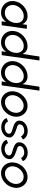

<svg xmlns="http://www.w3.org/2000/svg" viewBox="1478 -2276 803 3814"><g transform="rotate(90 1880.0 -368.5)"><path d="M466.5 -500H544.5L474 0H395.5L409.5 -88Q377.5 -42.5 330 -14.8Q282.5 13 224 13Q151 13 95.5 -23Q40 -59 12.8 -119.2Q-14.5 -179.5 -4.5 -253Q3 -307 30 -354.2Q57 -401.5 97.8 -437.5Q138.5 -473.5 188.5 -493.8Q238.5 -514 292.5 -514Q353.5 -514 393.5 -485.5Q433.5 -457 452.5 -411ZM226.5 -62.5Q277.5 -62.5 319.2 -88Q361 -113.5 388.8 -156Q416.5 -198.5 425.5 -250Q435 -302.5 422 -345.2Q409 -388 376 -413Q343 -438 292.5 -438Q241 -438 194.8 -412.8Q148.5 -387.5 116.2 -344.8Q84 -302 75 -250Q66 -197.5 83.8 -155Q101.5 -112.5 139.2 -87.5Q177 -62.5 226.5 -62.5Z M1095.5 -750H1173.5L1068 0H990L1006.5 -88.5Q973 -43 924.2 -15Q875.5 13 815.5 13Q743 13 688.2 -22.5Q633.5 -58 606.5 -117.8Q579.5 -177.5 589.5 -250Q597 -304.5 624.2 -352.2Q651.5 -400 692.8 -436.2Q734 -472.5 784.5 -493Q835 -513.5 889.5 -513.5Q949.5 -513.5 988.2 -485.8Q1027 -458 1044 -412ZM820.5 -62.5Q871.5 -62.5 913.2 -88Q955 -113.5 982.8 -156Q1010.5 -198.5 1019.5 -250Q1029 -302.5 1016 -345.2Q1003 -388 970 -413Q937 -438 886.5 -438Q835.5 -438 789.2 -412.8Q743 -387.5 710.5 -344.8Q678 -302 669 -250Q660 -197.5 677.8 -155Q695.5 -112.5 733.2 -87.5Q771 -62.5 820.5 -62.5Z M1695 -750H1773L1667.5 0H1589.5L1606 -88.5Q1572.5 -43 1523.8 -15Q1475 13 1415 13Q1342.5 13 1287.8 -22.5Q1233 -58 1206 -117.8Q1179 -177.5 1189 -250Q1196.5 -304.5 1223.8 -352.2Q1251 -400 1292.2 -436.2Q1333.5 -472.5 1384 -493Q1434.5 -513.5 1489 -513.5Q1549 -513.5 1587.8 -485.8Q1626.5 -458 1643.5 -412ZM1420 -62.5Q1471 -62.5 1512.8 -88Q1554.5 -113.5 1582.2 -156Q1610 -198.5 1619 -250Q1628.5 -302.5 1615.5 -345.2Q1602.5 -388 1569.5 -413Q1536.5 -438 1486 -438Q1435 -438 1388.8 -412.8Q1342.5 -387.5 1310 -344.8Q1277.5 -302 1268.5 -250Q1259.5 -197.5 1277.2 -155Q1295 -112.5 1332.8 -87.5Q1370.5 -62.5 1420 -62.5Z M2001.5 13Q1932.5 13 1880.8 -22.5Q1829 -58 1803.8 -117.8Q1778.5 -177.5 1788.5 -250Q1796 -305 1822.2 -352.8Q1848.5 -400.5 1888 -436.8Q1927.5 -473 1975.8 -493.5Q2024 -514 2075.5 -514Q2144.5 -514 2196.2 -478.5Q2248 -443 2273.5 -383Q2299 -323 2288.5 -250Q2281 -195.5 2254.8 -148Q2228.5 -100.5 2189 -64.2Q2149.5 -28 2101.5 -7.5Q2053.5 13 2001.5 13ZM2005.5 -65Q2054 -65 2097.5 -90.5Q2141 -116 2171.5 -158.2Q2202 -200.5 2210.5 -250Q2219.5 -300.5 2204 -342.8Q2188.5 -385 2154 -410.5Q2119.5 -436 2071.5 -436Q2023 -436 1979.2 -410.2Q1935.5 -384.5 1905.5 -342.2Q1875.5 -300 1866.5 -250Q1857 -198.5 1873.2 -156.5Q1889.5 -114.5 1924.2 -89.8Q1959 -65 2005.5 -65Z M2491.5 9.5Q2450.5 8 2414 -5.8Q2377.5 -19.5 2352 -43.2Q2326.5 -67 2318 -98L2386.5 -127Q2392.5 -99.5 2427.5 -79.2Q2462.5 -59 2502.5 -59Q2545.5 -59 2583.5 -79.8Q2621.5 -100.5 2628.5 -137Q2633.5 -163 2619 -177.8Q2604.5 -192.5 2580 -201.5Q2555.5 -210.5 2530 -218Q2480 -231.5 2441.8 -249.5Q2403.5 -267.5 2383.8 -295.5Q2364 -323.5 2370 -367Q2376 -413 2406.2 -446.8Q2436.5 -480.5 2480.8 -498.8Q2525 -517 2573 -517Q2634 -517 2680 -490.8Q2726 -464.5 2743.5 -420.5L2678.5 -383.5Q2671 -411.5 2640.2 -429.5Q2609.5 -447.5 2573.5 -448Q2527.5 -449 2489.2 -428.5Q2451 -408 2444 -368.5Q2439 -342 2452.8 -328.5Q2466.5 -315 2492 -306.8Q2517.5 -298.5 2548 -288Q2591.5 -273.5 2629 -254.8Q2666.5 -236 2687.2 -208Q2708 -180 2701.5 -138Q2695.5 -92.5 2664 -58.5Q2632.5 -24.5 2586.8 -6.5Q2541 11.5 2491.5 9.5Z M2922 9.5Q2881 8 2844.5 -5.8Q2808 -19.5 2782.5 -43.2Q2757 -67 2748.5 -98L2817 -127Q2823 -99.5 2858 -79.2Q2893 -59 2933 -59Q2976 -59 3014 -79.8Q3052 -100.5 3059 -137Q3064 -163 3049.5 -177.8Q3035 -192.5 3010.5 -201.5Q2986 -210.5 2960.5 -218Q2910.5 -231.5 2872.2 -249.5Q2834 -267.5 2814.2 -295.5Q2794.5 -323.5 2800.5 -367Q2806.5 -413 2836.8 -446.8Q2867 -480.5 2911.2 -498.8Q2955.5 -517 3003.5 -517Q3064.5 -517 3110.5 -490.8Q3156.5 -464.5 3174 -420.5L3109 -383.5Q3101.5 -411.5 3070.8 -429.5Q3040 -447.5 3004 -448Q2958 -449 2919.8 -428.5Q2881.5 -408 2874.5 -368.5Q2869.5 -342 2883.2 -328.5Q2897 -315 2922.5 -306.8Q2948 -298.5 2978.5 -288Q3022 -273.5 3059.5 -254.8Q3097 -236 3117.8 -208Q3138.5 -180 3132 -138Q3126 -92.5 3094.5 -58.5Q3063 -24.5 3017.2 -6.5Q2971.5 11.5 2922 9.5Z M3414.5 13Q3345.5 13 3293.8 -22.5Q3242 -58 3216.8 -117.8Q3191.5 -177.5 3201.5 -250Q3209 -305 3235.2 -352.8Q3261.5 -400.5 3301 -436.8Q3340.5 -473 3388.8 -493.5Q3437 -514 3488.5 -514Q3557.5 -514 3609.2 -478.5Q3661 -443 3686.5 -383Q3712 -323 3701.5 -250Q3694 -195.5 3667.8 -148Q3641.5 -100.5 3602 -64.2Q3562.5 -28 3514.5 -7.5Q3466.5 13 3414.5 13ZM3418.5 -65Q3467 -65 3510.5 -90.5Q3554 -116 3584.5 -158.2Q3615 -200.5 3623.5 -250Q3632.5 -300.5 3617 -342.8Q3601.5 -385 3567 -410.5Q3532.5 -436 3484.5 -436Q3436 -436 3392.2 -410.2Q3348.5 -384.5 3318.5 -342.2Q3288.5 -300 3279.5 -250Q3270 -198.5 3286.2 -156.5Q3302.5 -114.5 3337.2 -89.8Q3372 -65 3418.5 -65Z"/></g></svg>

Font: Urbanist
Style: Italic
Weight: 400
Italic angle: -8°
Designer: Corey Hu
Foundry: Corey Hu
Version: Version 1.330; ttfautohint (v1.8.4.7-5d5b)